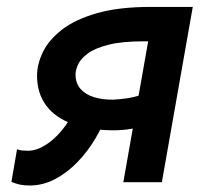

<svg xmlns="http://www.w3.org/2000/svg" viewBox="-20 -538 626 567"><path d="M323.7 -153.3Q248.5 -152.3 196 -171.1Q143.6 -189.9 116.5 -226.3Q89.4 -262.7 89.4 -314.5Q89.4 -348.6 106.7 -384.3Q124 -419.9 162.8 -450.2Q201.7 -480.5 266.1 -499Q330.6 -517.6 425.3 -517.6H449.2L432.6 -416H404.3Q340.8 -416 301 -406Q261.2 -396 240 -380.6Q218.8 -365.2 210.9 -348.4Q203.1 -331.5 203.1 -317.9Q203.1 -292 217.8 -275.4Q232.4 -258.8 257.8 -251Q283.2 -243.2 314.5 -243.7Q333.5 -244.6 355.5 -247.8Q377.4 -251 399.9 -258.8L387.7 -161.6Q371.1 -157.7 356.2 -155.8Q341.3 -153.8 323.7 -153.3ZM67.4 9.8Q50.3 9.8 38.3 7.1Q26.4 4.4 13.7 -1L30.3 -97.2Q38.1 -94.2 47.1 -93.5Q56.2 -92.8 62.5 -92.8Q89.8 -92.8 120.1 -113.5Q150.4 -134.3 174.1 -168Q197.8 -201.7 205.6 -241.2L300.3 -212.9Q286.1 -170.4 262.7 -130.6Q239.3 -90.8 208.7 -59.3Q178.2 -27.8 142.6 -9Q106.9 9.8 67.4 9.8ZM344.2 0 435.5 -517.6H549.3L458 0Z"/></svg>

Font: Cascadia Mono Medium
Style: Italic
Weight: 500
Italic angle: -10°
Monospace: yes
Designer: Aaron Bell
Foundry: Saja Typeworks
Version: Version 2407.024